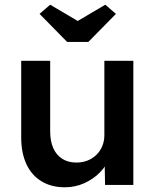

<svg xmlns="http://www.w3.org/2000/svg" viewBox="-20 -785 658 815"><path d="M70 -202V-527H193V-228Q193 -186 206 -156.5Q219 -127 244 -111Q269 -95 304 -95Q330 -95 351.5 -103.5Q373 -112 389 -127.5Q405 -143 414 -164.5Q423 -186 423 -211V-527H546V0H426L424 -110L446 -122Q434 -84 405.5 -54.5Q377 -25 338 -7.5Q299 10 255 10Q198 10 156 -15.5Q114 -41 92 -88.5Q70 -136 70 -202ZM265 -607 148 -726 193 -765 310 -696 427 -765 472 -726 355 -607Z"/></svg>

Font: Mach Medium
Style: Regular
Weight: 500
Version: Version 1.002